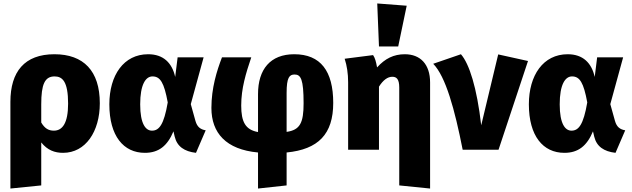

<svg xmlns="http://www.w3.org/2000/svg" viewBox="-20 -864 3645 1108"><path d="M294 -551C122 -551 40 -451 40 -276V224L218 206V-42C254 3 296 18 344 18C474 18 556 -105 556 -268C556 -455 462 -551 294 -551ZM291 -110C260 -110 238 -123 218 -157V-262C218 -377 238 -423 295 -423C340 -423 373 -394 373 -266C373 -153 340 -110 291 -110Z M835 -551C694 -551 611 -430 611 -262C611 -79 693 18 816 18C896 18 946 -22 981 -106L988 -76C1002 -18 1044 10 1111 18L1167 -112C1137 -117 1118 -131 1108 -166L1081 -263L1155 -533H1005L991 -420C973 -501 923 -551 835 -551ZM860 -423C905 -423 927 -387 948 -273C926 -144 898 -110 857 -110C821 -110 789 -148 789 -262C789 -375 820 -423 860 -423Z M1903 -270C1903 -454 1830 -551 1678 -551C1540 -551 1469 -464 1469 -321V-102C1396 -115 1372 -161 1372 -255C1372 -354 1399 -441 1430 -533H1261C1231 -455 1200 -356 1200 -241C1200 -97 1284 -1 1469 16V224L1634 206V16C1817 -2 1903 -90 1903 -270ZM1634 -103V-328C1634 -417 1650 -434 1680 -434C1716 -434 1732 -407 1732 -268C1732 -156 1712 -114 1634 -103Z M2278 -596 2327 -831 2157 -844 2167 -596ZM2316 -551C2252 -551 2202 -526 2156 -475C2150 -509 2144 -530 2133 -546L1969 -525C1982 -485 1989 -440 1989 -389V0H2167V-364C2191 -402 2217 -421 2244 -421C2268 -421 2284 -408 2284 -359V206L2462 224V-388C2462 -493 2406 -551 2316 -551Z M2640 -551 2480 -496C2552 -422 2604 -234 2650 0H2857L3027 -512L2855 -550L2757 -141C2732 -359 2688 -496 2640 -551Z M3256 -551C3115 -551 3032 -430 3032 -262C3032 -79 3114 18 3237 18C3317 18 3367 -22 3402 -106L3409 -76C3423 -18 3465 10 3532 18L3588 -112C3558 -117 3539 -131 3529 -166L3502 -263L3576 -533H3426L3412 -420C3394 -501 3344 -551 3256 -551ZM3281 -423C3326 -423 3348 -387 3369 -273C3347 -144 3319 -110 3278 -110C3242 -110 3210 -148 3210 -262C3210 -375 3241 -423 3281 -423Z"/></svg>

Font: Fira Sans ExtraBold
Style: Regular
Weight: 800
Designer: bBox Type GmbH & Carrois Corporate GbR & Edenspiekermann AG
Foundry: bBox Type GmbH & Carrois Corporate GbR & Edenspiekermann AG
Version: Version 4.300;PS 004.300;hotconv 1.0.88;makeotf.lib2.5.64775